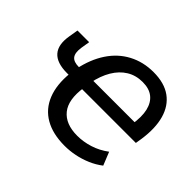

<svg xmlns="http://www.w3.org/2000/svg" viewBox="-119 -670 849 849"><g transform="rotate(45 306.0 -245.5)"><path d="M363 9Q289 9 239.5 -19.5Q190 -48 168 -103Q146 -158 154 -235L162 -226H143Q79 -226 52 -257Q25 -288 36 -350L43 -392H116L109 -349Q104 -314 116.5 -298Q129 -282 162 -282H178L159 -268Q174 -341 208.5 -393Q243 -445 295 -472.5Q347 -500 411 -500Q479 -500 520.5 -470Q562 -440 577.5 -385Q593 -330 582 -254L577 -223H230L242 -233Q229 -147 263.5 -104.5Q298 -62 371 -62Q409 -62 447.5 -74Q486 -86 521 -112L546 -50Q520 -30 489.5 -17Q459 -4 427 2.5Q395 9 363 9ZM408 -435Q366 -435 333.5 -415Q301 -395 279 -358Q257 -321 247 -270L240 -284H525L506 -267Q515 -323 506.5 -359.5Q498 -396 473.5 -415.5Q449 -435 408 -435Z"/></g></svg>

Font: Nunito Sans 10pt SemiCondensed Medium
Style: Italic
Weight: 500
Width: 4
Italic angle: -9°
Designer: Vernon Adams
Foundry: Vernon Adams
Version: Version 3.101;gftools[0.9.27]